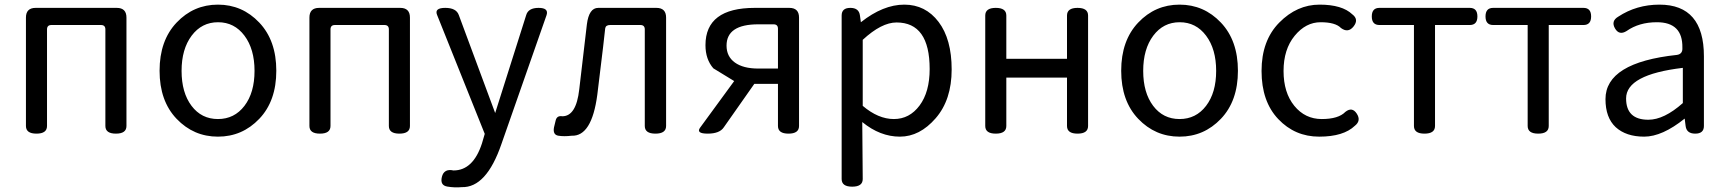

<svg xmlns="http://www.w3.org/2000/svg" viewBox="-20 -577 7458 829"><path d="M183 -33Q183 0 137.5 0Q92 0 92 -33V-501Q92 -543 134 -543H484Q526 -543 526 -501V-33Q526 0 480.5 0Q435 0 435 -33V-450Q435 -469 416 -469H202Q183 -469 183 -450Z M1099.5 -64Q1026 13 921 13Q816 13 742.5 -64Q669 -141 669 -271.5Q669 -402 742.5 -479.5Q816 -557 921 -557Q1026 -557 1099.5 -479.5Q1173 -402 1173 -271.5Q1173 -141 1099.5 -64ZM807 -120Q850 -63 921 -63Q992 -63 1035.5 -120Q1079 -177 1079 -271Q1079 -365 1035.5 -423Q992 -481 921.5 -481Q851 -481 807.5 -423Q764 -365 764 -271Q764 -177 807 -120Z M1407 -33Q1407 0 1361.5 0Q1316 0 1316 -33V-501Q1316 -543 1358 -543H1708Q1750 -543 1750 -501V-33Q1750 0 1704.5 0Q1659 0 1659 -33V-450Q1659 -469 1640 -469H1426Q1407 -469 1407 -450Z M1974 231Q1943 234 1911 228.5Q1879 223 1888 186.5Q1897 150 1938 159Q2023 159 2061 42L2073 1L1867 -513Q1855 -543 1902.5 -543Q1950 -543 1961 -512L2118 -89L2252 -512Q2261 -543 2305.5 -543Q2350 -543 2340 -512L2145 45Q2080 234 1974 231Z M2448 9Q2416 13 2391 9Q2366 5 2372 -27L2379 -56Q2384 -79 2408 -75Q2468 -75 2481 -191Q2484 -216 2514 -472Q2523 -543 2563 -543H2814Q2856 -543 2856 -501V-33Q2856 0 2810 0Q2764 0 2764 -33V-450Q2764 -469 2745 -469H2614Q2595 -469 2593 -454L2584 -374Q2566 -222 2559 -168Q2535 13 2448 9Z M3430 -33Q3430 0 3384.5 0Q3339 0 3339 -33V-215H3237L3105 -27Q3087 0 3035.5 0Q2984 0 3003 -26L3150 -227L3060 -282Q3026 -321 3026 -382Q3026 -543 3239 -543H3388Q3430 -543 3430 -501ZM3254 -281H3339V-453Q3339 -472 3320 -472H3254Q3117 -472 3117 -380Q3117 -333 3153 -307Q3189 -281 3254 -281Z M3705 196Q3705 229 3659.5 229Q3614 229 3614 196V-510Q3614 -543 3651.5 -543Q3689 -543 3693 -510L3697 -481Q3793 -557 3884.5 -557Q3976 -557 4032.5 -482.5Q4089 -408 4089 -277Q4089 -146 4020 -66.5Q3951 13 3865.5 13Q3780 13 3703 -50ZM3705 -120Q3772 -63 3839.5 -63Q3907 -63 3950.5 -121.5Q3994 -180 3994 -279Q3994 -480 3851 -480Q3786 -480 3705 -405Z M4325 -33Q4325 0 4279.5 0Q4234 0 4234 -33V-510Q4234 -543 4279.5 -543Q4325 -543 4325 -510V-323H4587V-510Q4587 -543 4632.5 -543Q4678 -543 4678 -510V-33Q4678 0 4632.5 0Q4587 0 4587 -33V-242H4325Z M5251.5 -64Q5178 13 5073 13Q4968 13 4894.5 -64Q4821 -141 4821 -271.5Q4821 -402 4894.5 -479.5Q4968 -557 5073 -557Q5178 -557 5251.5 -479.5Q5325 -402 5325 -271.5Q5325 -141 5251.5 -64ZM4959 -120Q5002 -63 5073 -63Q5144 -63 5187.5 -120Q5231 -177 5231 -271Q5231 -365 5187.5 -423Q5144 -481 5073.5 -481Q5003 -481 4959.5 -423Q4916 -365 4916 -271Q4916 -177 4959 -120Z M5789 -94Q5818 -117 5838 -86.5Q5858 -56 5830 -34Q5781 13 5676 13Q5571 13 5499 -63Q5427 -139 5427 -270.5Q5427 -402 5503.5 -479.5Q5580 -557 5677.5 -557Q5775 -557 5819 -515Q5848 -493 5824.5 -463Q5801 -433 5770 -456Q5746 -481 5682 -481Q5618 -481 5570 -422.5Q5522 -364 5522 -270.5Q5522 -177 5568.5 -120Q5615 -63 5687 -63Q5759 -63 5789 -94Z M6176 -33Q6176 0 6130.5 0Q6085 0 6085 -33V-469H5936Q5903 -469 5903 -506Q5903 -543 5936 -543H6326Q6359 -543 6359 -506Q6359 -469 6326 -469H6176Z M6667 -33Q6667 0 6621.5 0Q6576 0 6576 -33V-469H6427Q6394 -469 6394 -506Q6394 -543 6427 -543H6817Q6850 -543 6850 -506Q6850 -469 6817 -469H6667Z M7145 -557Q7337 -557 7337 -334V-33Q7337 0 7299.5 0Q7262 0 7258 -33L7254 -65Q7157 13 7079 13Q7001 13 6956 -28Q6912 -69 6912 -149Q6912 -307 7221 -340Q7246 -344 7244 -371Q7246 -481 7134 -481Q7057 -481 7003 -443Q6971 -423 6953 -454.5Q6935 -486 6967 -505Q7046 -557 7145 -557ZM7246 -284Q7001 -255 7001 -152Q7001 -60 7097 -60Q7165 -60 7246 -132Z"/></svg>

Font: Raw Maruko Gothic CJK TC
Style: Regular
Weight: 400
Version: Version 1.001